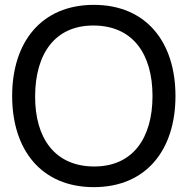

<svg xmlns="http://www.w3.org/2000/svg" viewBox="-20 -755 772 790"><path d="M366 15C581.5 15 702 -138 702 -360C702 -582 581.5 -735 366 -735C150.5 -735 30 -582 30 -360C30 -138 150.5 15 366 15ZM366 -70C205 -71 123.5 -187.5 124.5 -360C125.5 -532.5 205 -651 366 -650C527 -649 607.5 -532.5 607.5 -360C607.5 -187.5 527 -69 366 -70Z"/></svg>

Font: Hauora Medium
Style: Regular
Weight: 500
Designer: Wayne Shih
Foundry: WCYS
Version: Version 1.001;hotconv 1.0.109;makeotfexe 2.5.65596